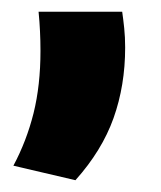

<svg xmlns="http://www.w3.org/2000/svg" viewBox="-20 -183 271 324"><path d="M45.1 -163.2H186.2Q188 -150.8 189.6 -135.6Q191.2 -120.3 191.2 -102.8Q191.2 -38.7 171.6 16.3Q152 71.2 107.3 121.1L2.6 96.6Q24.8 55.1 36.6 8.1Q48.3 -39 48.3 -97.1Q48.3 -114.6 47.5 -130.1Q46.8 -145.7 45.1 -163.2Z"/></svg>

Font: Anek Kannada Medium
Style: Regular
Weight: 500
Designer: Vaishnavi Murthy, Maithili Shingre (Kannada) & Yesha Goshar (Latin)
Foundry: Ek Type
Version: Version 1.003